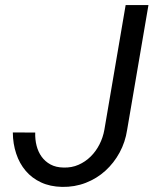

<svg xmlns="http://www.w3.org/2000/svg" viewBox="-20 -731 627 761"><path d="M478 -710.9H568.4L483.9 -216.3Q476.6 -168 454.1 -126.5Q431.6 -85 397.7 -54.2Q363.8 -23.4 319.8 -6.3Q275.9 10.7 226.1 9.8Q178.7 8.8 142.6 -8.1Q106.4 -24.9 81.8 -54Q57.1 -83 44.2 -122.1Q31.2 -161.1 30.8 -206.1L119.6 -205.6Q118.7 -178.2 125 -153.6Q131.3 -128.9 145 -109.9Q158.7 -90.8 180.2 -79.1Q201.7 -67.4 231.9 -66.9Q264.2 -65.9 291.3 -77.9Q318.4 -89.8 339.4 -110.6Q360.4 -131.3 374.3 -158.7Q388.2 -186 393.6 -216.3Z"/></svg>

Font: TypoPRO Roboto Mono
Style: Italic
Weight: 400
Designer: Google
Version: Version 2.000986; 2015; ttfautohint (v1.3)